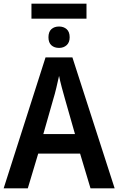

<svg xmlns="http://www.w3.org/2000/svg" viewBox="-20 -1030 647 1050"><path d="M453 -1010V-928H152V-1010ZM303 -885Q328 -885 344.5 -870.5Q361 -856 361 -826Q361 -798 344.5 -783Q328 -768 303 -768Q277 -768 261 -782.5Q245 -797 245 -826Q245 -856 261 -870.5Q277 -885 303 -885ZM475 0 418 -190H189L132 0H0L229 -716H376L607 0ZM335 -490Q328 -514 318 -551.5Q308 -589 303 -615Q297 -587 288 -549.5Q279 -512 272 -490L217 -297H390Z"/></svg>

Font: Noto Sans SemiCondensed SemiBold
Style: Regular
Weight: 600
Width: 4
Designer: Monotype Design Team
Foundry: Monotype Imaging Inc.
Version: Version 2.013; ttfautohint (v1.8.4.7-5d5b)